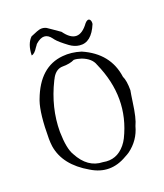

<svg xmlns="http://www.w3.org/2000/svg" viewBox="-150 -916 878 1026"><g transform="rotate(-20 289.5 -402.5)"><path d="M473 -746Q435 -654 369 -662Q341 -665 315 -684Q292 -701 276.5 -714.5Q261 -728 253 -738Q249 -742 247 -746Q211 -795 159 -749L156 -746Q155 -744 152.5 -740.5Q150 -737 146 -732Q127 -701 110 -699Q112 -764 144 -795Q189 -815 202 -816Q219 -818 235 -810Q246 -802 263.5 -790.5Q281 -779 303 -763Q371 -668 440 -763Q457 -782 468 -771Q475 -763 473 -746ZM395 -20Q292 41 192 -20Q65 -93 47 -205Q44 -228 44 -249Q44 -391 67 -458Q69 -464 70 -466Q130 -627 264 -639Q314 -644 368 -627Q510 -565 529 -425Q542 -399 542 -344Q540 -334 537.5 -318Q535 -302 532 -281Q520 -191 502 -155Q482 -80 419 -34Q413 -30 407 -26.5Q401 -23 395 -20ZM273 -33Q348 -18 399 -80Q412 -96 421 -114Q519 -314 421 -533Q408 -572 355 -592Q331 -600 313 -600Q287 -587 246 -587Q209 -587 186 -548Q185 -546 183 -542Q181 -538 178 -533Q112 -400 112 -263Q114 -167 138 -128Q187 -35 273 -33Z"/></g></svg>

Font: New Tegomin
Style: Regular
Weight: 400
Designer: Kyosuke Nagai
Version: Version 1.000